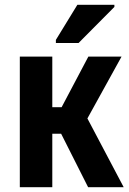

<svg xmlns="http://www.w3.org/2000/svg" viewBox="-20 -784 541 804"><path d="M63 0V-547H199V-335H238L350 -547H489L346 -288L498 0H349L236 -224H199V0ZM214 -604V-617L304 -764H459V-755L309 -604Z"/></svg>

Font: Noto Sans Condensed
Style: Bold
Weight: 700
Width: 3
Designer: Monotype Design Team
Foundry: Monotype Imaging Inc.
Version: Version 2.013; ttfautohint (v1.8.4.7-5d5b)